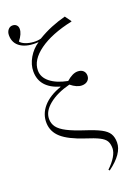

<svg xmlns="http://www.w3.org/2000/svg" viewBox="-189 -874 805 1164"><g transform="rotate(-20 214.0 -292.0)"><path d="M306 222 300 215Q332 185 350 155Q368 125 368 101Q368 72 357.5 54Q347 36 317.5 21Q288 6 231 -12Q134 -44 90 -83Q46 -122 44 -178Q42 -237 82.5 -283.5Q123 -330 199 -356V-358Q76 -394 76 -500Q76 -544 101 -587Q126 -630 167 -657Q95 -652 53.5 -678.5Q12 -705 12 -757Q12 -778 23.5 -792Q35 -806 52 -806Q68 -806 77.5 -796.5Q87 -787 87 -772Q87 -740 56 -701Q65 -688 87.5 -679Q110 -670 137.5 -668Q165 -666 187 -672Q232 -699 276 -717Q320 -735 369 -748L397 -709V-706Q261 -677 182.5 -620.5Q104 -564 104 -496Q104 -452 144 -420Q184 -388 255 -374Q295 -409 327 -409Q350 -409 363 -397Q376 -385 376 -365Q376 -345 362 -332.5Q348 -320 325 -320Q292 -320 254 -351Q169 -329 118 -287.5Q67 -246 67 -197Q67 -167 84 -144Q101 -121 141 -100.5Q181 -80 249 -58Q311 -38 345 -20Q379 -2 392.5 20.5Q406 43 406 77Q406 149 306 222Z"/></g></svg>

Font: Literata 72pt ExtraLight
Style: Regular
Weight: 200
Designer: Latin by Veronika Burian and Jose Scaglione. Greek by Irene Vlachou. Cyrillic by Vera Evstafieva.
Foundry: TypeTogether
Version: Version 3.002